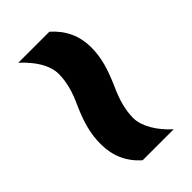

<svg xmlns="http://www.w3.org/2000/svg" viewBox="-16 -626 547 547"><g transform="rotate(45 257.5 -352.5)"><path d="M241 -295C289 -274 324 -265 364 -265C411 -265 450 -282 481 -317V-442C449 -406 409 -383 377 -383C347 -383 314 -391 273 -410C227 -430 191 -441 150 -441C103 -441 65 -423 34 -388V-263C68 -300 104 -322 138 -322C168 -322 201 -314 241 -295Z"/></g></svg>

Font: Noto Sans Khmer Condensed ExtraBold
Style: Regular
Weight: 800
Width: 3
Designer: Danh Hong and the Monotype Design Team
Foundry: Monotype Imaging Inc.
Version: Version 2.004